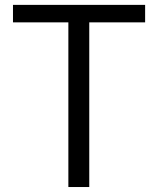

<svg xmlns="http://www.w3.org/2000/svg" viewBox="-20 -752 634 772"><path d="M254.9 0H338.9V-662.1H563.5V-732.4H32.2V-662.1H254.9Z"/></svg>

Font: Gen Shin Gothic P Normal
Style: Regular
Weight: 300
Designer: [Source Han Sans]
Ryoko NISHIZUKA  (kana & ideographs); Paul D. Hunt (Latin, Greek & Cyrillic); Wenlong ZHANG  (bopomofo
Version: Version 1.002.20150607